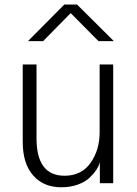

<svg xmlns="http://www.w3.org/2000/svg" viewBox="-20 -791 592 829"><path d="M78.1 -178.7V-512.7H137.7V-193.4Q137.7 -32.2 258.8 -32.2Q332 -32.2 371.1 -87.9Q410.2 -143.6 410.2 -219.7V-512.7H468.8V0H411.1V-91.8Q408.2 -77.1 397.5 -60.1Q386.7 -43 367.7 -24.4Q348.6 -5.9 316.4 5.9Q284.2 17.6 244.1 17.6Q168 17.6 123 -33.7Q78.1 -85 78.1 -178.7ZM100.6 -613.3 257.8 -771.5H312.5L471.7 -613.3H405.3L285.2 -734.4L166 -613.3Z"/></svg>

Font: Gothic A1 Light
Style: Regular
Weight: 300
Version: Version 2.50